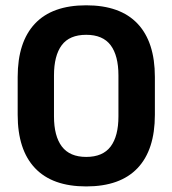

<svg xmlns="http://www.w3.org/2000/svg" viewBox="-20 -672 634 706"><path d="M297 13.5Q172.5 13.5 108.8 -53.8Q45 -121 45 -250V-389Q45 -517.5 108.5 -585Q172 -652.5 297 -652.5Q422 -652.5 485.8 -585Q549.5 -517.5 549.5 -389V-250Q549.5 -121 485.8 -53.8Q422 13.5 297 13.5ZM297 -95Q358 -95 386.8 -133.2Q415.5 -171.5 415.5 -244V-394.5Q415.5 -467.5 386.8 -505.8Q358 -544 297 -544Q235.5 -544 207 -505.8Q178.5 -467.5 178.5 -394.5V-244Q178.5 -171.5 207.5 -133.2Q236.5 -95 297 -95Z"/></svg>

Font: Anek Latin SemiBold
Style: Regular
Weight: 600
Designer: Yesha Goshar
Foundry: Ek Type
Version: Version 1.003